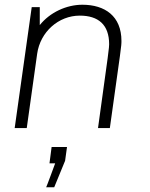

<svg xmlns="http://www.w3.org/2000/svg" viewBox="-20 -541 633 811"><path d="M394 0H444C492 -343 493 -345 493 -368C493 -473 423 -521 328 -521C261 -521 191 -489 148 -435V-511H114L42 0H93L137 -314C150 -406 227 -475 317 -475C395 -475 441 -437 441 -354C441 -342 440 -328 394 0ZM175 250H209L255 138L263 80H198L189 149H213C213 149 176 250 175 250Z"/></svg>

Font: Chivo Light
Style: Italic
Weight: 300
Italic angle: -8°
Designer: Hector Gatti
Foundry: Omnibus-Type
Version: Version 1.003;PS 001.003;hotconv 1.0.70;makeotf.lib2.5.58329